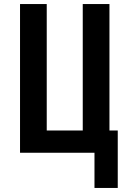

<svg xmlns="http://www.w3.org/2000/svg" viewBox="-20 -755 640 949"><path d="M447 174V0H79V-735H211V-110H389V-735H521V-110H562V174Z"/></svg>

Font: Iosevka Aile Extrabold
Style: Regular
Weight: 800
Designer: Belleve Invis
Foundry: Belleve Invis
Version: Version 27.3.5; ttfautohint (v1.8.4)